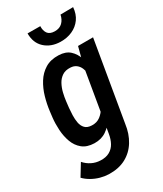

<svg xmlns="http://www.w3.org/2000/svg" viewBox="-235 -825 950 1119"><g transform="rotate(-30 240.5 -265.0)"><path d="M368.7 -528.3H469.7L379.9 2Q371.6 64.5 342.3 112.1Q313 159.7 264.9 185.3Q216.8 210.9 150.9 209Q122.6 208 94.7 200.2Q66.9 192.4 41.5 178Q16.1 163.6 -2.9 144L45.4 64.9Q65.4 87.9 92.3 101.1Q119.1 114.3 149.9 115.2Q185.5 116.7 210.2 102.8Q234.9 88.9 248.8 63.5Q262.7 38.1 268.1 4.9L338.9 -414.6ZM31.2 -240.7 36.1 -281.7Q41.5 -326.2 54.7 -372.1Q67.9 -418 91.8 -456.3Q115.7 -494.6 152.8 -517.3Q189.9 -540 243.2 -538.1Q290 -536.6 316.9 -512Q343.8 -487.3 356.2 -449.2Q368.7 -411.1 371.1 -369.1Q373.5 -327.1 370.6 -291L363.3 -233.4Q356.9 -195.8 343 -152.8Q329.1 -109.9 306.2 -72.3Q283.2 -34.7 249.3 -11.5Q215.3 11.7 168.5 10.7Q118.7 9.3 89.4 -14.9Q60.1 -39.1 46.1 -77.1Q32.2 -115.2 29.5 -158.4Q26.9 -201.7 31.2 -240.7ZM147.5 -284.2 142.6 -241.7Q140.6 -220.7 139.6 -194.3Q138.7 -168 143.1 -143.8Q147.5 -119.6 162.4 -103.8Q177.2 -87.9 207.5 -86.9Q240.2 -85.4 264.2 -103.3Q288.1 -121.1 302.5 -148.7Q316.9 -176.3 323.2 -204.6L340.3 -319.3Q341.8 -338.9 338.9 -359.6Q335.9 -380.4 328.1 -398.7Q320.3 -417 304.9 -428.7Q289.6 -440.4 266.6 -441.4Q233.9 -443.4 212.2 -429Q190.4 -414.6 177.2 -390.4Q164.1 -366.2 157.2 -337.9Q150.4 -309.6 147.5 -284.2ZM371.6 -737.8 457 -738.8Q453.6 -693.8 431.2 -662.6Q408.7 -631.3 372.6 -615.2Q336.4 -599.1 293 -600.1Q230 -601.6 189.9 -638.4Q149.9 -675.3 150.4 -738.8L235.8 -738.3Q234.4 -708.5 247.8 -689.5Q261.2 -670.4 294.4 -669.9Q327.1 -669.4 346.4 -688.5Q365.7 -707.5 371.6 -737.8Z"/></g></svg>

Font: Roboto Condensed Medium
Style: Italic
Weight: 500
Italic angle: -12°
Designer: Christian Robertson
Foundry: Google
Version: Version 3.0; 2020